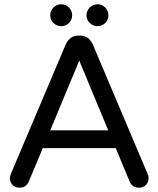

<svg xmlns="http://www.w3.org/2000/svg" viewBox="-20 -869 737 894"><path d="M671.9 -40Q671.9 -21 659.4 -8.1Q647 4.9 627 4.9Q596.7 4.9 584 -22.9L519 -179.2H179.2L113.8 -22.9Q101.1 4.9 70.8 4.9Q50.8 4.9 38.3 -8.1Q25.9 -21 25.9 -40Q25.9 -46.9 30.8 -60.1L286.1 -662.1Q305.2 -703.1 344.2 -703.1H354Q393.1 -703.1 412.1 -662.1L667 -60.1Q671.9 -46.9 671.9 -40ZM483.9 -262.2 349.1 -586.9 213.9 -262.2ZM301 -834Q315.9 -818.8 315.9 -797.9Q315.9 -776.9 301 -762Q286.1 -747.1 265.1 -747.1Q244.1 -747.1 229 -762Q213.9 -776.9 213.9 -797.9Q213.9 -818.8 229 -834Q244.1 -849.1 265.1 -849.1Q286.1 -849.1 301 -834ZM470 -834Q484.9 -818.8 484.9 -797.9Q484.9 -776.9 470 -762Q455.1 -747.1 434.1 -747.1Q413.1 -747.1 397.9 -762Q382.8 -776.9 382.8 -797.9Q382.8 -818.8 397.9 -834Q413.1 -849.1 434.1 -849.1Q455.1 -849.1 470 -834Z"/></svg>

Font: Aka-Acid-Varela
Style: Regular
Weight: 400
Designer: Joe Prince, Avraham Cornfeld, Cyberella
Foundry: Joe Prince, Avraham Cornfeld, Cyberella
Version: Version 2.000; ttfautohint (v1.5.33-1714) -l 8 -r 50 -G 200 